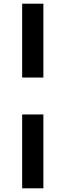

<svg xmlns="http://www.w3.org/2000/svg" viewBox="-20 -780 355 1040"><path d="M100 -760H215V-360H100ZM100 -160H215V240H100Z"/></svg>

Font: Science Gothic
Style: Regular
Weight: 400
Designer: Thomas Phinney, Vassil Kateliev, Brandon Buerkle
Foundry: Font Detective LLC
Version: Version 1.018